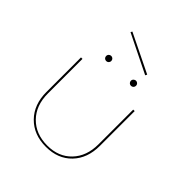

<svg xmlns="http://www.w3.org/2000/svg" viewBox="-206 -875 1009 1009"><g transform="rotate(45 298.5 -370.0)"><path d="M189 -736 194 -745 409 -640 404 -630ZM187 -557Q187 -565 192.5 -570.5Q198 -576 206 -576Q214 -576 219.5 -570.5Q225 -565 225 -557Q225 -549 219.5 -543.5Q214 -538 206 -538Q198 -538 192.5 -543.5Q187 -549 187 -557ZM371 -557Q371 -565 377 -570.5Q383 -576 390 -576Q398 -576 403.5 -570.5Q409 -565 409 -557Q409 -549 403.5 -543.5Q398 -538 390 -538Q382 -538 376.5 -543.5Q371 -549 371 -557ZM99 -201V-458H110V-201Q110 -112 162.5 -58.5Q215 -5 301 -5Q385 -5 436 -58.5Q487 -112 487 -200V-458H498V-200Q498 -107 444 -51Q390 5 301 5Q210 5 154.5 -51.5Q99 -108 99 -201Z"/></g></svg>

Font: Ysabeau SC Hairline
Style: Regular
Weight: 100
Designer: Christian Thalmann (Catharsis Fonts)
Version: Version 0.003